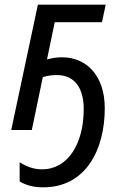

<svg xmlns="http://www.w3.org/2000/svg" viewBox="-20 -556 538 821"><path d="M165 245C347 245 428 84 428 -93C428 -237 346 -311 246 -311C219 -311 202 -307 181 -302L214 -461H416L432 -536H142L28 0H116L163 -226C183 -233 203 -235 223 -235C298 -235 338 -181 338 -90C338 58 271 168 160 168C120 168 92 155 64 138V220C92 236 122 245 165 245Z"/></svg>

Font: BC Sans
Style: Italic
Weight: 400
Italic angle: -12°
Designer: Monotype Design Team
Designer: Province of B.C.
Foundry: Monotype Imaging Inc.
Version: Version 2.000;GOOG;noto-source:20170915:90ef993387c0